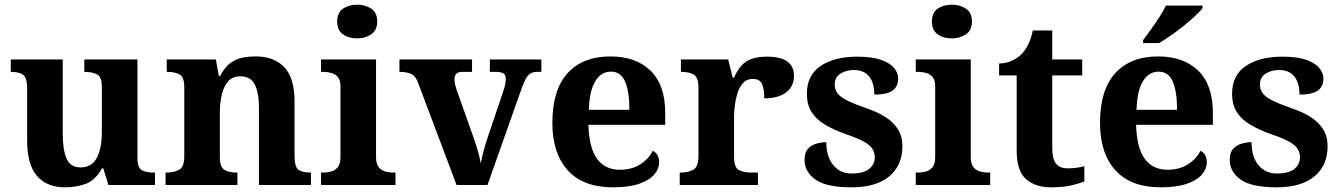

<svg xmlns="http://www.w3.org/2000/svg" viewBox="-20 -790 5730 820"><path d="M258 10Q180 10 138 -38.5Q96 -87 96 -188V-412Q96 -456 80 -469.5Q64 -483 28 -483H26V-536H248V-216Q248 -152 264 -113.5Q280 -75 324 -75Q372 -75 393.5 -116Q415 -157 415 -227V-419Q415 -463 393.5 -473Q372 -483 343 -483H340V-536H567V-116Q567 -73 586 -63Q605 -53 634 -53H642V0H443L421 -71H416Q386 -19 345.5 -4.5Q305 10 258 10Z M687 0V-53H689Q723 -53 745 -65Q767 -77 767 -122V-418.4Q767 -460.2 747.5 -471.6Q728 -483 695 -483H692V-536H902L914.7 -465H919.5Q940 -503 963.5 -520.5Q987 -538 1014.3 -543.5Q1041.7 -549 1072.9 -549Q1150 -549 1194 -503.2Q1238 -457.4 1238 -356V-123.8Q1238 -77.6 1254.5 -65.3Q1271 -53 1305 -53H1308V0H1086V-329Q1086 -394 1068.1 -429Q1050.3 -464 1005.8 -464Q973 -464 954.2 -442.5Q935.3 -420.9 927.2 -385.5Q919 -350.1 919 -309V-118Q919 -76 938.5 -64.5Q958 -53 991 -53H994V0Z M1351 0V-53H1363Q1378 -53 1394.5 -57.5Q1411 -62 1422.5 -75.9Q1434 -89.8 1434 -117.7V-422Q1434 -448.9 1422 -462Q1410 -475 1393.5 -479Q1377 -483 1363 -483H1351V-536H1586V-118Q1586 -90 1597.5 -76Q1609 -62 1626 -57.5Q1643 -53 1657 -53H1669V0ZM1505.1 -626Q1469 -626 1444.5 -643.5Q1420 -661 1420 -698Q1420 -736 1444.8 -753Q1469.5 -770 1505.5 -770Q1540 -770 1565.5 -753Q1591 -736 1591 -698Q1591 -661 1565.4 -643.5Q1539.8 -626 1505.1 -626Z M1766 -435Q1756 -464 1737.5 -473.5Q1719 -483 1686 -483V-536H1996V-483H1954Q1921 -483 1921 -451Q1921 -439 1924 -427Q1927 -415 1930 -407L1997 -218Q2008 -187 2018.5 -153Q2029 -119 2033 -93Q2038 -117 2046 -147.5Q2054 -178 2061 -198L2129 -399Q2134 -413 2137 -427Q2140 -441 2140 -454Q2140 -471 2129 -477Q2118 -483 2101 -483H2072V-536H2292V-483H2272Q2252 -483 2238 -470.5Q2224 -458 2207 -410L2062 0H1930Z M2598 10Q2471 10 2405 -62.5Q2339 -135 2339 -265Q2339 -406 2404 -477.5Q2469 -549 2587 -549Q2696 -549 2758.5 -488Q2821 -427 2821 -308V-257H2493Q2496 -157 2530.5 -111Q2565 -65 2627 -65Q2679 -65 2715 -88.5Q2751 -112 2768 -146Q2782 -139 2788.5 -126.5Q2795 -114 2795 -97Q2795 -69 2774 -44.5Q2753 -20 2709.5 -5Q2666 10 2598 10ZM2668 -321Q2668 -398 2650 -441Q2632 -484 2589 -484Q2547 -484 2522 -442.5Q2497 -401 2495 -321Z M2883 0V-53H2886Q2920 -53 2941.5 -65.5Q2963 -78 2963 -125V-415Q2963 -459 2943.5 -471Q2924 -483 2891 -483H2888V-536H3090L3109.5 -458H3114.6Q3128 -488 3145 -508Q3162 -528 3188.5 -538Q3215 -548 3256 -548Q3314.6 -548 3342.8 -526.9Q3371 -505.8 3371 -467Q3371 -421 3337.5 -395.5Q3304 -370 3244 -370Q3244 -411 3234 -432Q3224 -453 3195 -453Q3169 -453 3153 -435Q3137 -417 3129 -390.5Q3121 -364 3118 -337Q3115 -310 3115 -293V-120Q3115 -76 3135 -64.5Q3155 -53 3185 -53H3217V0Z M3617 10Q3508 10 3462 -23.5Q3416 -57 3416 -107Q3416 -140 3432 -156Q3448 -172 3470 -177.5Q3492 -183 3509 -183Q3509 -121 3538.5 -85Q3568 -49 3617 -49Q3669 -49 3692.5 -69Q3716 -89 3716 -117Q3716 -139 3705 -155.5Q3694 -172 3667 -186.5Q3640 -201 3593 -217Q3539 -236 3502 -258.5Q3465 -281 3445.5 -312.5Q3426 -344 3426 -389Q3426 -469 3485 -508.5Q3544 -548 3641 -548Q3704 -548 3742.5 -534.5Q3781 -521 3798.5 -499.5Q3816 -478 3816 -455Q3816 -421 3792.5 -403.5Q3769 -386 3714 -386Q3714 -436 3692 -463.5Q3670 -491 3626 -491Q3594 -491 3569.5 -475.5Q3545 -460 3545 -429Q3545 -408 3556.5 -392Q3568 -376 3598 -361Q3628 -346 3682 -327Q3727 -312 3761 -290.5Q3795 -269 3814.5 -238.5Q3834 -208 3834 -166Q3834 -83 3777.5 -36.5Q3721 10 3617 10Z M3891 0V-53H3903Q3918 -53 3934.5 -57.5Q3951 -62 3962.5 -75.9Q3974 -89.8 3974 -117.7V-422Q3974 -448.9 3962 -462Q3950 -475 3933.5 -479Q3917 -483 3903 -483H3891V-536H4126V-118Q4126 -90 4137.5 -76Q4149 -62 4166 -57.5Q4183 -53 4197 -53H4209V0ZM4045.1 -626Q4009 -626 3984.5 -643.5Q3960 -661 3960 -698Q3960 -736 3984.8 -753Q4009.5 -770 4045.5 -770Q4080 -770 4105.5 -753Q4131 -736 4131 -698Q4131 -661 4105.4 -643.5Q4079.8 -626 4045.1 -626Z M4469 10Q4402 10 4362 -25Q4322 -60 4322 -148V-468H4247V-519Q4279 -519 4304.5 -532Q4330 -545 4345 -561Q4360 -577 4372 -601.5Q4384 -626 4391 -660H4474V-536H4602V-468H4474V-158Q4474 -113 4489.5 -92Q4505 -71 4540 -71Q4560 -71 4577.5 -73.5Q4595 -76 4611 -80V-15Q4595 -8 4558.5 1Q4522 10 4469 10Z M4937 10Q4810 10 4744 -62.5Q4678 -135 4678 -265Q4678 -406 4743 -477.5Q4808 -549 4926 -549Q5035 -549 5097.5 -488Q5160 -427 5160 -308V-257H4832Q4835 -157 4869.5 -111Q4904 -65 4966 -65Q5018 -65 5054 -88.5Q5090 -112 5107 -146Q5121 -139 5127.5 -126.5Q5134 -114 5134 -97Q5134 -69 5113 -44.5Q5092 -20 5048.5 -5Q5005 10 4937 10ZM5007 -321Q5007 -398 4989 -441Q4971 -484 4928 -484Q4886 -484 4861 -442.5Q4836 -401 4834 -321ZM4862 -619Q4877 -638 4895.5 -664Q4914 -690 4931.5 -717Q4949 -744 4959 -766H5116V-756Q5107 -743 5085.5 -723Q5064 -703 5037 -681Q5010 -659 4982 -639.5Q4954 -620 4930 -606H4862Z M5433 10Q5324 10 5278 -23.5Q5232 -57 5232 -107Q5232 -140 5248 -156Q5264 -172 5286 -177.5Q5308 -183 5325 -183Q5325 -121 5354.5 -85Q5384 -49 5433 -49Q5485 -49 5508.5 -69Q5532 -89 5532 -117Q5532 -139 5521 -155.5Q5510 -172 5483 -186.5Q5456 -201 5409 -217Q5355 -236 5318 -258.5Q5281 -281 5261.5 -312.5Q5242 -344 5242 -389Q5242 -469 5301 -508.5Q5360 -548 5457 -548Q5520 -548 5558.5 -534.5Q5597 -521 5614.5 -499.5Q5632 -478 5632 -455Q5632 -421 5608.5 -403.5Q5585 -386 5530 -386Q5530 -436 5508 -463.5Q5486 -491 5442 -491Q5410 -491 5385.5 -475.5Q5361 -460 5361 -429Q5361 -408 5372.5 -392Q5384 -376 5414 -361Q5444 -346 5498 -327Q5543 -312 5577 -290.5Q5611 -269 5630.5 -238.5Q5650 -208 5650 -166Q5650 -83 5593.5 -36.5Q5537 10 5433 10Z"/></svg>

Font: Noto Serif Vithkuqi
Style: Regular
Weight: 400
Version: Version 1.005